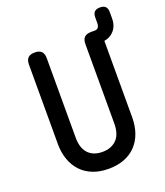

<svg xmlns="http://www.w3.org/2000/svg" viewBox="-153 -943 906 1055"><g transform="rotate(-20 300.0 -415.0)"><path d="M83 -678Q83 -705 96 -717.5Q109 -730 135 -730Q161 -730 174 -717.5Q187 -705 187 -678V-213Q187 -185 193.5 -162.5Q200 -140 214 -123.5Q228 -107 249.5 -98Q271 -89 300 -89Q329 -89 350.5 -98.5Q372 -108 386 -124Q400 -140 406.5 -163Q413 -186 413 -213V-678Q413 -705 426 -717.5Q439 -730 465 -730H487Q500 -730 507 -739Q514 -748 514 -765V-798Q514 -819 524.5 -829.5Q535 -840 556.5 -840Q578 -840 588.5 -829.5Q599 -819 599 -798V-761Q599 -714 571 -686Q550 -664 517 -659V-213Q517 -162 502.5 -121Q488 -80 460 -50.5Q432 -21 391.5 -5.5Q351 10 300 10Q248 10 208 -6Q168 -22 140.5 -51Q113 -80 98 -121.5Q83 -163 83 -213Z"/></g></svg>

Font: Maple Mono Medium
Style: Regular
Weight: 500
Monospace: yes
Designer: subframe7536
Version: Version 7.000